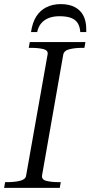

<svg xmlns="http://www.w3.org/2000/svg" viewBox="-32 -915 440 935"><path d="M264 -895Q225 -895 194.5 -880Q164 -865 145 -835.5Q126 -806 119 -759H149Q155 -786 169.5 -802.5Q184 -819 206 -827.5Q228 -836 257 -836Q292 -836 313.5 -828Q335 -820 346 -803Q357 -786 359 -759H388Q388 -763 388 -766.5Q388 -770 388 -774Q388 -811 374.5 -838Q361 -865 333 -880Q305 -895 264 -895ZM95 -59 200 -651Q203 -670 179 -676Q155 -682 118 -682H108L113 -710H384L379 -682H369Q334 -682 307 -675.5Q280 -669 276 -649L173 -62Q169 -41 193 -34.5Q217 -28 254 -28H264L259 0H-12L-7 -28H3Q39 -28 65.5 -34.5Q92 -41 95 -59Z"/></svg>

Font: Roboto Serif 120pt Expanded Light
Style: Italic
Weight: 300
Width: 7
Italic angle: -10°
Designer: Greg Gazdowicz
Foundry: Commercial Type
Version: Version 1.008